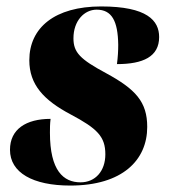

<svg xmlns="http://www.w3.org/2000/svg" viewBox="-20 -566 525 596"><path d="M198 10C360 10 437 -69 437 -172C437 -250 401 -289 309 -339C229 -382 208 -403 208 -447C208 -502 242 -536 280 -536C327 -536 346 -501 347 -427C347 -409 346 -389 343 -367C424 -367 474 -390 474 -451C474 -502 437 -546 294 -546C150 -546 71 -480 71 -379C71 -303 116 -255 199 -211C282 -167 307 -142 307 -87C307 -35 276 0 230 0C177 0 135 -36 135 -154C135 -167 135 -181 137 -197C61 -197 11 -165 11 -101C11 -30 82 10 198 10Z"/></svg>

Font: Noto Serif Display Condensed Black
Style: Italic
Weight: 900
Width: 3
Italic angle: -12°
Designer: Monotype Design Team
Foundry: Monotype Imaging Inc.
Version: Version 2.009